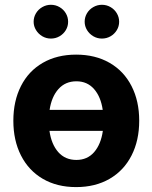

<svg xmlns="http://www.w3.org/2000/svg" viewBox="-20 -763 630 794"><path d="M35.2 -263.7Q35.2 -345.2 66.7 -407.2Q98.1 -469.2 157 -503.2Q215.8 -537.1 294.9 -537.1Q374 -537.1 433.1 -503.2Q492.2 -469.2 523.9 -407.2Q555.7 -345.2 555.7 -263.7Q555.7 -182.1 523.9 -119.9Q492.2 -57.6 433.1 -23.4Q374 10.7 294.9 10.7Q215.8 10.7 157.2 -23.4Q98.6 -57.6 66.9 -119.9Q35.2 -182.1 35.2 -263.7ZM405.3 -221.7H184.6Q192.4 -166.5 220.9 -134Q249.5 -101.6 295.9 -101.6Q341.3 -101.6 369.4 -134Q397.5 -166.5 405.3 -221.7ZM404.8 -308.6Q397 -362.8 368.9 -394.8Q340.8 -426.8 295.9 -426.8Q250.5 -426.8 221.9 -395Q193.4 -363.3 185.1 -308.6ZM119.1 -672.9Q119.1 -691.9 128.7 -708Q138.2 -724.1 154.8 -733.6Q171.4 -743.2 190.4 -743.2Q210 -743.2 226.3 -733.6Q242.7 -724.1 252.2 -708Q261.7 -691.9 261.7 -672.9Q261.7 -654.3 252.2 -638.4Q242.7 -622.6 226.3 -613Q210 -603.5 190.4 -603.5Q171.4 -603.5 155 -613Q138.7 -622.6 128.9 -638.7Q119.1 -654.8 119.1 -672.9ZM330.1 -672.9Q330.1 -691.9 339.6 -708Q349.1 -724.1 365.7 -733.6Q382.3 -743.2 401.4 -743.2Q420.9 -743.2 437.3 -733.6Q453.6 -724.1 463.1 -708Q472.7 -691.9 472.7 -672.9Q472.7 -654.3 463.1 -638.4Q453.6 -622.6 437.3 -613Q420.9 -603.5 401.4 -603.5Q382.3 -603.5 366 -613Q349.6 -622.6 339.8 -638.7Q330.1 -654.8 330.1 -672.9Z"/></svg>

Font: Pretendard JP
Style: Bold
Weight: 700
Designer: Base glyphs from Inter by Rasmus Andersson; Hangeul glyphs from Noto Sans CJK(Source Han Sans) by Jang Soo-young and Kan
Foundry: Kil Hyung-jin
Version: Version 1.309